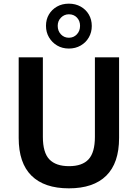

<svg xmlns="http://www.w3.org/2000/svg" viewBox="-20 -1018 753 1048"><path d="M356 10Q222 10 152 -59Q82 -128 82 -265V-705H214V-271Q214 -185 249.5 -148Q285 -111 357 -111Q429 -111 463.5 -148.5Q498 -186 498 -271V-705H630V-265Q630 -128 560 -59Q490 10 356 10ZM356 -753Q320 -753 292 -769.5Q264 -786 247.5 -814Q231 -842 231 -877Q231 -912 247 -939Q263 -966 291 -982Q319 -998 356 -998Q392 -998 420.5 -982Q449 -966 465 -938.5Q481 -911 481 -876Q481 -842 465 -814Q449 -786 420.5 -769.5Q392 -753 356 -753ZM356 -812Q382 -812 399.5 -830.5Q417 -849 417 -877Q417 -904 400 -922Q383 -940 356 -940Q331 -940 313 -922Q295 -904 295 -877Q295 -849 312.5 -830.5Q330 -812 356 -812Z"/></svg>

Font: Nunito Sans 7pt SemiCondensed
Style: Bold
Weight: 700
Width: 4
Designer: Vernon Adams
Foundry: Vernon Adams
Version: Version 3.101;gftools[0.9.27]